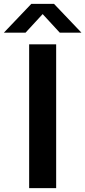

<svg xmlns="http://www.w3.org/2000/svg" viewBox="-71 -968 439 988"><path d="M79 0V-740H218V0ZM348 -800H236.5L148.5 -895.5L60.5 -800H-51L90 -948H207Z"/></svg>

Font: Encode Sans Semi Expanded SmBd
Style: Regular
Weight: 600
Width: 6
Designer: Multiple Designers
Foundry: Impallari Type
Version: Version 2.000